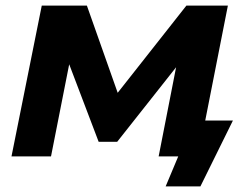

<svg xmlns="http://www.w3.org/2000/svg" viewBox="-20 -558 898 685"><path d="M21 0 129 -538H290L420 -170H355L645 -538H793L687 0H546L620 -378L643 -362L398 -52H332L210 -373L237 -380L162 0ZM571 107 631 -36 718 0H546L575 -128H811L695 107Z"/></svg>

Font: MOST Montserrat
Style: Bold Italic
Weight: 700
Italic angle: -11.3°
Designer: Julieta Ulanovsky
Foundry: Julieta Ulanovsky
Version: Version 8.000;March 11, 2024;FontCreator 15.0.0.2926 64-bit